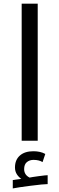

<svg xmlns="http://www.w3.org/2000/svg" viewBox="-20 -780 329 1064"><path d="M100.1 -759.8H189V0H100.1ZM50.8 217.8 98.1 210.9Q84 202.1 73.5 186Q63 169.9 63 147.9Q63 106 90.1 82Q117.2 58.1 165 58.1Q204.1 58.1 231 73.2L215.8 118.2Q195.8 106 166 106Q144 106 128.9 118.4Q113.8 130.9 113.8 157.2Q113.8 189 144 204.1Q153.8 201.7 193.8 196.3Q233.9 190.9 244.1 190.9V240.2Q221.7 240.2 149.2 249.5Q76.7 258.8 50.8 264.2Z"/></svg>

Font: Noto Kufi Arabic
Style: Regular
Weight: 400
Designer: Monotype Design team
Foundry: Monotype Imaging Inc.
Version: Version 1.02